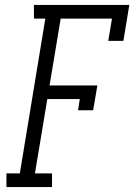

<svg xmlns="http://www.w3.org/2000/svg" viewBox="-20 -755 542 775"><path d="M6 0V-55H60L163 -680H117V-735H502L478 -590H417L432 -680H225L180 -410H373L356 -310H295L302 -355H171L121 -55H190V0Z"/></svg>

Font: Iosevka Slab Light
Style: Italic
Weight: 300
Italic angle: -9°
Monospace: yes
Designer: Belleve Invis
Foundry: Belleve Invis
Version: Version 11.1.1; ttfautohint (v1.8.3)